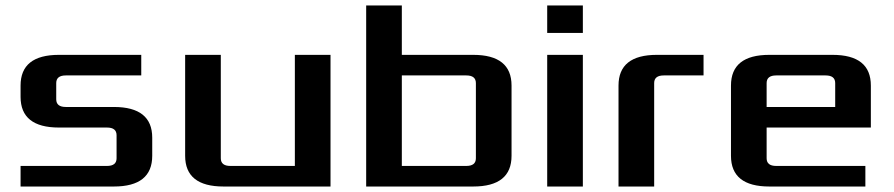

<svg xmlns="http://www.w3.org/2000/svg" viewBox="-20 -680 3260 700"><path d="M55 0V-75H370Q405 -75 405 -103V-187Q405 -215 370 -215H195Q55 -215 55 -327V-368Q55 -480 195 -480H495V-405H220Q185 -405 185 -377V-318Q185 -290 220 -290H395Q535 -290 535 -178V-112Q535 0 395 0Z M655 -112V-480H785V-103Q785 -75 820 -75H1055V-480H1185V0H795Q655 0 655 -112Z M1315 0V-660H1445V-480H1705Q1845 -480 1845 -368V-112Q1845 0 1705 0ZM1445 -75H1680Q1715 -75 1715 -103V-377Q1715 -405 1680 -405H1445Z M1975 0V-480H2105V0ZM1975 -560V-660H2105V-560Z M2235 0V-368Q2235 -480 2375 -480H2545V-405H2400Q2365 -405 2365 -377V0Z M2645 -112V-368Q2645 -480 2785 -480H3015Q3155 -480 3155 -368V-215H2775V-103Q2775 -75 2810 -75H3135V0H2785Q2645 0 2645 -112ZM2775 -290H3025V-377Q3025 -405 2990 -405H2810Q2775 -405 2775 -377Z"/></svg>

Font: Xolonium
Style: Regular
Weight: 400
Designer: Severin Meyer
Version: Version 4.2